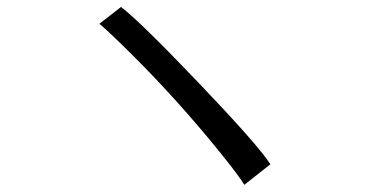

<svg xmlns="http://www.w3.org/2000/svg" viewBox="-20 -636 1040 546"><path d="M262.7 -568.4 324.2 -616.2Q377.9 -575.2 545.4 -399.9Q712.9 -224.6 749 -168.9L674.8 -110.4Q659.2 -136.7 602.5 -206.5Q545.9 -276.4 485.8 -343.3Q425.8 -410.2 358.9 -477.1Q292 -543.9 262.7 -568.4Z"/></svg>

Font: GenEi M Gothic v2 Regular
Style: Regular
Weight: 400
Version: Version 2.0